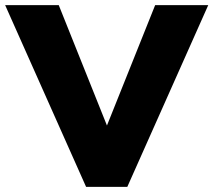

<svg xmlns="http://www.w3.org/2000/svg" viewBox="-37 -725 828 745"><path d="M297 0 -17 -705H191L380 -233H376L565 -705H771L457 0Z"/></svg>

Font: Nunito Sans 7pt Black
Style: Regular
Weight: 900
Designer: Vernon Adams
Foundry: Vernon Adams
Version: Version 3.101;gftools[0.9.27]